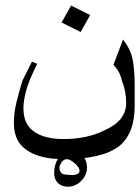

<svg xmlns="http://www.w3.org/2000/svg" viewBox="-20 -540 517 708"><path d="M312.5 -484.4 277.3 -421.9 207 -457 242.2 -519.5ZM476.6 -148.4Q476.6 -46.9 418 0Q355.5 46.9 214.8 46.9Q128.9 46.9 82 15.6Q31.2 -15.6 31.2 -85.9Q31.2 -125 41 -164.1Q50.8 -203.1 62.5 -242.2Q74.2 -265.6 97.7 -312.5L117.2 -304.7Q85.9 -242.2 76.2 -205.1Q66.4 -168 66.4 -140.6Q66.4 -82 105.5 -54.7Q144.5 -27.3 214.8 -27.3Q300.8 -27.3 363.3 -58.6Q445.3 -93.8 445.3 -160.2Q445.3 -203.1 429.7 -242.2Q421.9 -277.3 398.4 -300.8L433.6 -394.5Q460.9 -359.4 468.8 -322.3Q476.6 -285.2 476.6 -222.7ZM300.8 78.1Q300.8 105.5 279.3 127Q257.8 148.4 230.5 148.4Q207 148.4 193.4 134.8Q179.7 121.1 179.7 97.7Q179.7 66.4 197.3 39.1Q214.8 11.7 242.2 11.7Q265.6 11.7 283.2 31.2Q300.8 50.8 300.8 78.1ZM273.4 89.8Q273.4 78.1 255.9 62.5Q238.3 46.9 226.6 46.9Q214.8 46.9 207 58.6Q199.2 70.3 199.2 78.1Q199.2 93.8 210.9 101.6Q226.6 105.5 246.1 105.5Q257.8 105.5 265.6 101.6Q273.4 97.7 273.4 89.8Z"/></svg>

Font: 和音 by 宁静之雨，公众号njzyshare
Style: Regular
Weight: 400
Designer: Steve Matteson
Foundry: Ascender Corporation
Version: Version 6.00;June 8, 2018;FontCreator 11.0.0.2388 32-bit